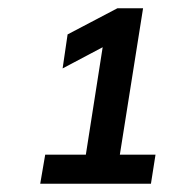

<svg xmlns="http://www.w3.org/2000/svg" viewBox="-20 -725 420 463"><path d="M77 -282 89 -352H187L231 -633L267 -632L131 -560L143 -642L263 -705H325L269 -352H355L344 -282Z"/></svg>

Font: Mulish ExtraLight SemiBold
Style: Italic
Weight: 600
Italic angle: -9°
Version: Version 3.603